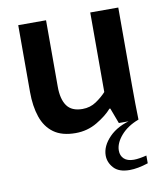

<svg xmlns="http://www.w3.org/2000/svg" viewBox="-83 -589 753 877"><g transform="rotate(-10 293.5 -150.0)"><path d="M234 11Q171 11 133 -16.5Q95 -44 78 -94Q61 -144 61 -210V-520H190V-212Q190 -154 212 -123Q234 -92 284 -92Q320 -92 348 -111Q376 -130 395 -151V-520H525V-159Q525 -113 525.5 -74Q526 -35 527 0H436L409 -72H405Q380 -43 334.5 -16Q289 11 234 11ZM448 220Q398 220 374.5 194Q351 168 351 136Q351 92 390.5 51.5Q430 11 500 -5L527 0Q474 20 444 55Q414 90 414 124Q414 148 429.5 162.5Q445 177 475 177Q487 177 502.5 174.5Q518 172 534 168V204Q485 220 448 220Z"/></g></svg>

Font: Murecho Medium
Style: Regular
Weight: 500
Designer: Neil Summerour
Foundry: Positype
Version: Version 1.010; ttfautohint (v1.8.3)